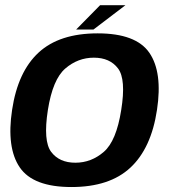

<svg xmlns="http://www.w3.org/2000/svg" viewBox="-20 -730 680 754"><path d="M260.5 4.5Q410.5 4.5 492.2 -71.8Q574 -148 596.5 -298.5Q619 -446.5 566.5 -522.8Q514 -599 363.5 -599Q213.5 -599 131.8 -523.8Q50 -448.5 27.5 -298.5Q5 -150 57.5 -72.8Q110 4.5 260.5 4.5ZM276 -91Q213 -91 181 -133.5Q149 -176 168 -298Q187 -418.5 236.5 -461Q286 -503.5 348.5 -503.5Q411.5 -503.5 443.5 -461.2Q475.5 -419 456 -298Q437 -176.5 387.8 -133.8Q338.5 -91 276 -91ZM279 -614H347L472.5 -709.5H373Z"/></svg>

Font: Anybody UltraCondensed Thin SemiBold
Style: Italic
Weight: 600
Italic angle: -10°
Version: Version 1.111